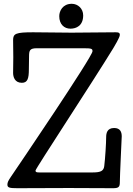

<svg xmlns="http://www.w3.org/2000/svg" viewBox="-20 -991 699 1011"><path d="M621 -273C621 -296 613 -317 581 -317C543 -317 539 -288 539 -268C539 -238 534 -157 529 -117C526 -92 512 -83 469 -83H187C171 -83 167 -85 167 -93C167 -103 467 -558 577 -738C581 -745 611 -794 611 -807C611 -819 604 -821 589 -821C521 -821 425 -819 357 -819C289 -819 222 -821 154 -821C63 -821 49 -814 49 -780C49 -750 50 -720 50 -690C50 -660 49 -637 49 -607C49 -587 57 -555 95 -555C125 -555 132 -577 132 -626C132 -645 133 -680 133 -694C133 -726 137 -737 175 -737H419C464 -737 467 -734 467 -721C467 -693 75 -115 38 -61C23 -39 19 -30 19 -19C19 -3 29 0 72 0C149 0 266 -1 343 -1C420 -1 498 0 575 0C604 0 611 -6 611 -31C611 -63 621 -269 621 -273ZM292 -906C292 -863 318 -840 351 -840C381 -840 418 -855 418 -910C418 -946 390 -971 358 -971C310 -971 292 -933 292 -906Z"/></svg>

Font: Life Savers
Style: ExtraBold
Weight: 800
Designer: Pablo Impallari, Rodrigo Fuenzalida, Brenda Gallo
Foundry: Pablo Impallari, Rodrigo Fuenzalida, Brenda Gallo
Version: Version 3.000